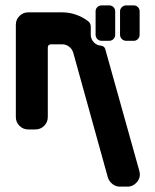

<svg xmlns="http://www.w3.org/2000/svg" viewBox="-20 -695 579 715"><path d="M500 -566Q500 -556 493.5 -549.5Q487 -543 478 -543H450Q441 -543 434 -549.5Q427 -556 427 -566V-653Q427 -662 434 -668.5Q441 -675 450 -675H478Q487 -675 493.5 -668.5Q500 -662 500 -653ZM409 -566Q409 -556 402.5 -549.5Q396 -543 386 -543H359Q349 -543 342.5 -549.5Q336 -556 336 -566V-653Q336 -662 342.5 -668.5Q349 -675 359 -675H386Q396 -675 402.5 -668.5Q409 -662 409 -653ZM499 -58Q505 -36 491 -18Q476 0 455 0H426Q411 0 399 -9.5Q387 -19 382 -33L253 -498Q249 -512 237.5 -521Q226 -530 212 -530H171Q158 -530 158 -517V-259Q158 -240 144.5 -226.5Q131 -213 112 -213H85Q66 -213 52.5 -226.5Q39 -240 39 -259V-603Q39 -622 52.5 -635.5Q66 -649 85 -649H212Q238 -649 262.5 -640.5Q287 -632 307 -617Q318 -609 318 -596V-566Q318 -550 329 -538Q340 -526 356 -525Q369 -523 372 -512Z"/></svg>

Font: Monomaniac One
Style: Regular
Weight: 400
Version: Version 1.000; ttfautohint (v1.8.3)